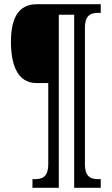

<svg xmlns="http://www.w3.org/2000/svg" viewBox="-20 -780 530 911"><path d="M134 111H259V-710H332V111H458V70H448C412 70 383 61 383 -2V-647C383 -710 412 -719 448 -719H458V-760H155C64 -760 32 -689 32 -582C32 -478 60 -386 153 -386H209V-2C209 61 180 70 144 70H134Z"/></svg>

Font: Noto Serif Georgian ExtraCondensed
Style: Regular
Weight: 400
Width: 2
Designer: Monotype Design Team, Akaki Razmadze
Foundry: Google LLC
Version: Version 2.003